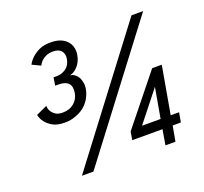

<svg xmlns="http://www.w3.org/2000/svg" viewBox="-117 -809 1008 947"><g transform="rotate(-20 387.0 -335.5)"><path d="M172 -275Q131 -275 108 -288Q62.5 -313.5 53.5 -357.5L111 -384Q112 -367 119.2 -355Q126.5 -343 139.8 -334Q153 -325 177 -325Q213 -325 237 -345.5Q266.5 -371 266.5 -413.5Q266.5 -462.5 203 -462.5H186.5L193 -504H211Q236.5 -504 259 -520Q284 -538.5 287 -577.5Q287 -595 277.5 -608Q264 -625 233.5 -625Q212 -625 196.8 -618Q181.5 -611 172 -601.5Q162.5 -592 156 -579L112 -600Q132 -638.5 180 -661Q205 -671.5 239 -671Q293.5 -671 322.5 -640Q342.5 -617.5 342.5 -585.5Q342.5 -575 340 -564Q334.5 -534.5 315.8 -512.8Q297 -491 273 -485.5Q298 -482.5 313 -458.5Q322 -442.5 325 -417Q325 -381 305 -347Q278 -302 226.5 -285Q201 -275 172 -275ZM219 0H158.5L659 -660H720ZM649.5 0H597L610.5 -80H452L459 -123L665.5 -380H716L672 -130.5H716L707 -80H664ZM619 -130.5 647 -289 521.5 -130.5Z"/></g></svg>

Font: Lucymar Sans
Style: Italic
Weight: 400
Italic angle: -10°
Foundry: The League of Moveable Type (original font) / Main changes by Cristiano Sobral with portions from Mirco Monsees
Version: Version 2.00;August 30, 2020;FontCreator 13.0.0.2681 64-bit